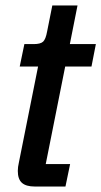

<svg xmlns="http://www.w3.org/2000/svg" viewBox="-20 -681 370 701"><path d="M107 0Q75 0 60 -13.5Q45 -27 45 -57Q45 -71 49 -88L119 -438H52L69 -520H103Q128 -520 137.5 -529Q147 -538 152 -566L171 -661H263L235 -520H330L314 -438H218L147 -82H236L219 0Z"/></svg>

Font: IBM Plex Sans Cond Medm
Style: Italic
Weight: 500
Width: 3
Italic angle: -11°
Designer: Mike Abbink, Paul van der Laan, Pieter van Rosmalen
Foundry: Bold Monday
Version: Version 1.3